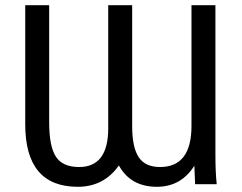

<svg xmlns="http://www.w3.org/2000/svg" viewBox="-20 -708 931 738"><path d="M583 10Q482 10 437 -72Q379 10 279 10Q77 10 77 -230V-688H169V-238Q169 -145 195 -105.5Q221 -66 284 -66Q396 -66 396 -215V-688H488V-223Q488 -142 513 -104Q538 -66 595 -66Q716 -66 716 -224V-688H808V-113Q808 -47 813 0H730L727 -71Q676 10 583 10Z"/></svg>

Font: Libra Sans
Style: Regular
Weight: 400
Foundry: Context Ltd
Version: Version 1.002